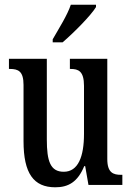

<svg xmlns="http://www.w3.org/2000/svg" viewBox="-20 -786 561 816"><path d="M204 -619V-606H246C295 -648 367 -721 388 -756V-766H281C266 -721 232 -668 204 -619ZM215 10C270 10 310 -12 338 -80H342L356 0H500V-43H495C462 -43 436 -51 436 -110V-536H277V-493H280C313 -493 337 -484 337 -421V-217C337 -120 312 -56 251 -56C194 -56 179 -101 179 -193V-536H18V-493H22C58 -493 80 -483 80 -425V-186C80 -49 123 10 215 10Z"/></svg>

Font: Noto Serif Devanagari ExtraCondensed Medium
Style: Regular
Weight: 500
Width: 2
Designer: Universal Thirst, Indian Type Foundry and the Monotype Design Team
Foundry: Monotype Imaging Inc.
Version: Version 2.004